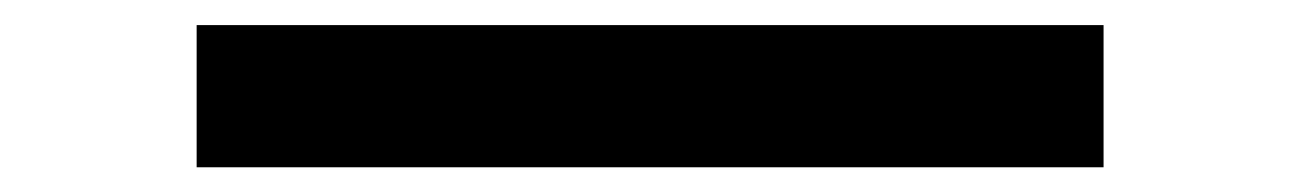

<svg xmlns="http://www.w3.org/2000/svg" viewBox="-20 -438 1040 153"><path d="M859.4 -304.7H136.7V-418H859.4Z"/></svg>

Font: WenQuanYi Micro Hei Mono
Style: Regular
Weight: 400
Foundry: Ascender Corporation
Version: Version 0.2.0-beta